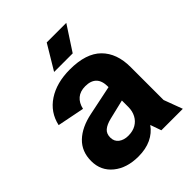

<svg xmlns="http://www.w3.org/2000/svg" viewBox="-204 -825 952 952"><g transform="rotate(-45 272.5 -349.0)"><path d="M209.3 12Q127.9 12 77.5 -29.2Q27 -70.3 27 -138.1Q27 -205.2 70.6 -246.8Q114.1 -288.4 192.1 -304.3L396.1 -346.7V-254.6L243.8 -218.1Q211.1 -210.1 193.7 -195.5Q176.4 -180.9 176.4 -153.9Q176.4 -126.1 196.4 -111.2Q216.4 -96.4 246 -96.4Q278.2 -96.4 300.5 -109.4Q322.8 -122.3 334.9 -145.3Q347.1 -168.3 347.1 -197.7V-341.1Q347.1 -381.5 327.3 -401.5Q307.4 -421.5 268.8 -421.5Q233 -421.5 211.1 -402.9Q189.2 -384.3 181.5 -349.9L39.1 -378.2Q55.3 -451.9 117.7 -493Q180.1 -534.2 273.8 -534.2Q386.6 -534.2 440.9 -480Q495.1 -425.9 495.1 -329.8V-98.3L531.7 0H381.1L360.8 -57.6Q337.3 -24.1 299 -6Q260.7 12 209.3 12ZM287.2 -710H424.4L339.9 -580.5H209.5Z"/></g></svg>

Font: TikTok Sans Light
Style: Regular
Weight: 300
Version: Version 4.000